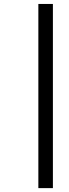

<svg xmlns="http://www.w3.org/2000/svg" viewBox="-20 -738 352 980"><path d="M175.8 222.2V-717.8H250V222.2Z"/></svg>

Font: TitilliumWeb-Italic
Style: Italic
Weight: 400
Italic angle: -13°
Version: Version 1.001;PS 57.000;hotconv 1.0.70;makeotf.lib2.5.55311